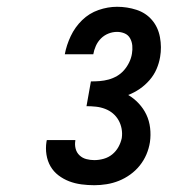

<svg xmlns="http://www.w3.org/2000/svg" viewBox="-20 -863 540 566"><path d="M258 -317Q239 -317 220 -319.5Q201 -322 184 -328.5Q167 -335 152.5 -346Q138 -357 129 -372.5Q120 -388 117 -407Q114 -426 117 -445Q117 -446 117.5 -447.5Q118 -449 118 -450H202Q202 -450 202 -449.5Q202 -449 202 -448Q200 -436 203 -424.5Q206 -413 214.5 -405Q223 -397 234.5 -394Q246 -391 258 -391Q272 -391 286 -395Q300 -399 311 -408Q322 -417 329 -429.5Q336 -442 339 -456Q341 -470 338.5 -483.5Q336 -497 329.5 -508.5Q323 -520 313 -528.5Q303 -537 290 -542Q277 -547 263 -548.5Q249 -550 235 -550L248 -623Q261 -623 274 -624Q287 -625 300 -628.5Q313 -632 325 -639Q337 -646 346 -656.5Q355 -667 361 -679.5Q367 -692 369 -705Q371 -717 370 -728.5Q369 -740 363.5 -750Q358 -760 347.5 -764.5Q337 -769 325 -769Q312 -769 299.5 -764Q287 -759 277.5 -749.5Q268 -740 262.5 -727.5Q257 -715 255 -703H171Q176 -730 188.5 -756.5Q201 -783 222 -803.5Q243 -824 270.5 -833.5Q298 -843 325 -843Q355 -843 382.5 -834Q410 -825 428 -804Q446 -783 451.5 -753.5Q457 -724 452 -695Q449 -677 441.5 -659.5Q434 -642 421 -627Q408 -612 392 -601Q376 -590 358 -583Q375 -573 389 -558Q403 -543 411.5 -525Q420 -507 422.5 -486Q425 -465 422 -444Q419 -425 411.5 -407.5Q404 -390 392 -375Q380 -360 364 -348.5Q348 -337 330.5 -330Q313 -323 294.5 -320Q276 -317 258 -317Z"/></svg>

Font: Iosevka Curly Semibold Oblique
Style: Regular
Weight: 600
Italic angle: -9°
Monospace: yes
Designer: Belleve Invis
Foundry: Belleve Invis
Version: Version 11.1.0; ttfautohint (v1.8.3)